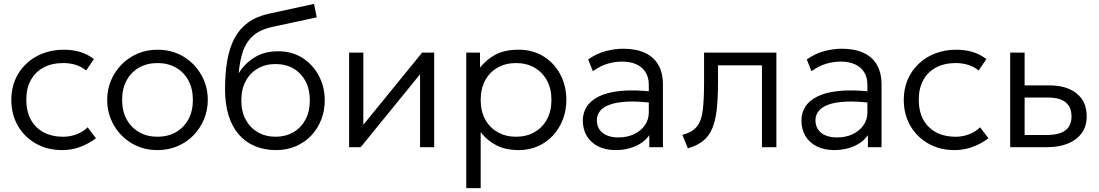

<svg xmlns="http://www.w3.org/2000/svg" viewBox="-20 -755 5638 985"><path d="M299 15Q223 15 164 -18.5Q105 -52 71.5 -110.2Q38 -168.5 38 -242.5Q38 -299 57.8 -345.8Q77.5 -392.5 114 -427.2Q150.5 -462 199.8 -481Q249 -500 307 -500Q352.5 -500 390.8 -488.5Q429 -477 462 -452L422 -393.5Q400 -412 369.8 -421.8Q339.5 -431.5 305 -431.5Q247 -431.5 204.5 -409.2Q162 -387 138.5 -344.8Q115 -302.5 115 -243.5Q115 -154.5 166 -104Q217 -53.5 304.5 -53.5Q343 -53.5 376.5 -67.5Q410 -81.5 429.5 -102L472.5 -45.5Q435 -17.5 391 -1.2Q347 15 299 15Z M788 15Q714 15 655.5 -20Q597 -55 563.5 -113.8Q530 -172.5 530 -242.5Q530 -295 549.2 -341.5Q568.5 -388 603.5 -423.8Q638.5 -459.5 685.5 -479.8Q732.5 -500 788 -500Q862.5 -500 920.8 -465Q979 -430 1012.5 -371.2Q1046 -312.5 1046 -242.5Q1046 -190.5 1026.8 -143.8Q1007.5 -97 973 -61.2Q938.5 -25.5 891.2 -5.2Q844 15 788 15ZM788 -53.5Q841 -53.5 882 -76.8Q923 -100 946.2 -142.2Q969.5 -184.5 969.5 -242.5Q969.5 -300.5 946.2 -343Q923 -385.5 882 -408.5Q841 -431.5 788 -431.5Q735 -431.5 694 -408.5Q653 -385.5 629.8 -343Q606.5 -300.5 606.5 -242.5Q606.5 -184.5 630 -142.2Q653.5 -100 694.2 -76.8Q735 -53.5 788 -53.5Z M1396.5 15Q1335.5 15 1286.8 -5.8Q1238 -26.5 1204 -66.2Q1170 -106 1152.2 -164.2Q1134.5 -222.5 1134.5 -297.5Q1134.5 -379.5 1146 -445Q1157.5 -510.5 1183.2 -559Q1209 -607.5 1252.2 -639Q1295.5 -670.5 1358.5 -684.5L1591 -735L1605 -666L1379.5 -617.5Q1314.5 -603.5 1278.5 -571.5Q1242.5 -539.5 1226.2 -491Q1210 -442.5 1204.5 -379Q1236 -430 1286.5 -461Q1337 -492 1407.5 -492Q1478 -492 1531.8 -457.8Q1585.5 -423.5 1615.8 -366.2Q1646 -309 1646 -240.5Q1646 -188 1628.2 -141.8Q1610.5 -95.5 1577.2 -60.2Q1544 -25 1498.2 -5Q1452.5 15 1396.5 15ZM1393.5 -53.5Q1445 -53.5 1484.8 -76.5Q1524.5 -99.5 1547 -141.2Q1569.5 -183 1569.5 -240Q1569.5 -297 1547 -339Q1524.5 -381 1484.8 -403.8Q1445 -426.5 1393.5 -426.5Q1342.5 -426.5 1302.8 -403.8Q1263 -381 1240.5 -339Q1218 -297 1218 -240Q1218 -183 1240.5 -141.2Q1263 -99.5 1302.8 -76.5Q1342.5 -53.5 1393.5 -53.5Z M1771 0V-485H1844V-115L2145.5 -485H2207.5V0H2135V-374L1830.5 0Z M2372 210V-485H2442.5V-408Q2473.5 -448 2520.5 -474Q2567.5 -500 2641 -500Q2713.5 -500 2768.8 -465.5Q2824 -431 2854.8 -372.5Q2885.5 -314 2885.5 -242.5Q2885.5 -189.5 2867.8 -142.8Q2850 -96 2817.5 -60.5Q2785 -25 2740 -5Q2695 15 2640.5 15Q2573.5 15 2525.5 -10.2Q2477.5 -35.5 2446 -77V210ZM2627.5 -53.5Q2680.5 -53.5 2721.5 -76.8Q2762.5 -100 2785.8 -142.2Q2809 -184.5 2809 -242.5Q2809 -300.5 2785.5 -343Q2762 -385.5 2721.2 -408.5Q2680.5 -431.5 2627.5 -431.5Q2574.5 -431.5 2533.5 -408.5Q2492.5 -385.5 2469.2 -343Q2446 -300.5 2446 -242.5Q2446 -184.5 2469.2 -142.2Q2492.5 -100 2533.5 -76.8Q2574.5 -53.5 2627.5 -53.5Z M3139 15Q3087 15 3049 -4Q3011 -23 2990.5 -57.2Q2970 -91.5 2970 -137.5Q2970 -175.5 2989.8 -207.2Q3009.5 -239 3052.2 -260.2Q3095 -281.5 3164 -288.5Q3233 -295.5 3332 -284.5L3334.5 -226Q3253 -236.5 3196.8 -233.5Q3140.5 -230.5 3106.5 -217.5Q3072.5 -204.5 3057.2 -184Q3042 -163.5 3042 -139Q3042 -97 3071.5 -73.5Q3101 -50 3153.5 -50Q3197.5 -50 3232.5 -66.5Q3267.5 -83 3288 -112Q3308.5 -141 3308.5 -178.5V-320Q3308.5 -357 3292.5 -383.5Q3276.5 -410 3245.8 -424.5Q3215 -439 3171 -439Q3133 -439 3095.2 -427.5Q3057.5 -416 3021.5 -389.5L2997.5 -450Q3041.5 -481 3088 -493Q3134.5 -505 3176.5 -505Q3243 -505 3288.5 -484Q3334 -463 3357.5 -422Q3381 -381 3381 -320.5V0H3311V-61.5Q3285 -24.5 3239.5 -4.8Q3194 15 3139 15Z M3509 6 3480.5 -63Q3531.5 -76 3555.2 -105.8Q3579 -135.5 3585.5 -190.5Q3592 -245.5 3592 -334V-485H3963V0H3889V-420H3663.5V-334Q3663.5 -253.5 3657.2 -195.5Q3651 -137.5 3634.5 -97.5Q3618 -57.5 3587.8 -32.8Q3557.5 -8 3509 6Z M4260.5 15Q4208.5 15 4170.5 -4Q4132.5 -23 4112 -57.2Q4091.5 -91.5 4091.5 -137.5Q4091.5 -175.5 4111.2 -207.2Q4131 -239 4173.8 -260.2Q4216.5 -281.5 4285.5 -288.5Q4354.5 -295.5 4453.5 -284.5L4456 -226Q4374.5 -236.5 4318.2 -233.5Q4262 -230.5 4228 -217.5Q4194 -204.5 4178.8 -184Q4163.5 -163.5 4163.5 -139Q4163.5 -97 4193 -73.5Q4222.5 -50 4275 -50Q4319 -50 4354 -66.5Q4389 -83 4409.5 -112Q4430 -141 4430 -178.5V-320Q4430 -357 4414 -383.5Q4398 -410 4367.2 -424.5Q4336.5 -439 4292.5 -439Q4254.5 -439 4216.8 -427.5Q4179 -416 4143 -389.5L4119 -450Q4163 -481 4209.5 -493Q4256 -505 4298 -505Q4364.5 -505 4410 -484Q4455.5 -463 4479 -422Q4502.5 -381 4502.5 -320.5V0H4432.5V-61.5Q4406.5 -24.5 4361 -4.8Q4315.5 15 4260.5 15Z M4877.5 15Q4801.5 15 4742.5 -18.5Q4683.5 -52 4650 -110.2Q4616.5 -168.5 4616.5 -242.5Q4616.5 -299 4636.2 -345.8Q4656 -392.5 4692.5 -427.2Q4729 -462 4778.2 -481Q4827.5 -500 4885.5 -500Q4931 -500 4969.2 -488.5Q5007.5 -477 5040.5 -452L5000.5 -393.5Q4978.5 -412 4948.2 -421.8Q4918 -431.5 4883.5 -431.5Q4825.5 -431.5 4783 -409.2Q4740.5 -387 4717 -344.8Q4693.5 -302.5 4693.5 -243.5Q4693.5 -154.5 4744.5 -104Q4795.5 -53.5 4883 -53.5Q4921.5 -53.5 4955 -67.5Q4988.5 -81.5 5008 -102L5051 -45.5Q5013.5 -17.5 4969.5 -1.2Q4925.5 15 4877.5 15Z M5162.5 0V-485H5236.5V-62.5H5349Q5413.5 -62.5 5445.2 -86Q5477 -109.5 5477 -157.5Q5477 -205.5 5447 -230Q5417 -254.5 5357.5 -254.5H5223V-317H5362.5Q5452 -317 5503.5 -275.5Q5555 -234 5555 -157.5Q5555 -108 5529.8 -72.8Q5504.5 -37.5 5459 -18.8Q5413.5 0 5353.5 0Z"/></svg>

Font: Geologica Roman ExtraLight
Style: Regular
Weight: 250
Designer: Sindre Bremnes, Frode Helland
Foundry: Monokrom Skriftforlag AS
Version: Version 1.010;gftools[0.9.28]